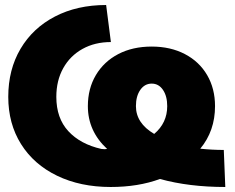

<svg xmlns="http://www.w3.org/2000/svg" viewBox="-20 -734 937 767"><path d="M13 -347Q13 -456 62 -539Q111 -622 199.5 -668Q288 -714 404 -714L423 -566Q359 -566 309.5 -538.5Q260 -511 232.5 -461.5Q205 -412 205 -347Q205 -262 253 -210Q301 -158 385 -139Q399 -137 408 -139Q331 -210 331 -310Q331 -380 363 -434Q395 -488 452.5 -518Q510 -548 586 -548Q661 -548 718.5 -518Q776 -488 807.5 -434Q839 -380 839 -310Q839 -211 780 -140Q828 -135 874 -135L880 13Q735 13 619 -19Q532 13 422 13Q301 13 208 -32Q115 -77 64 -158.5Q13 -240 13 -347ZM596 -199Q648 -243 648 -310Q648 -350 631 -375Q614 -400 586 -400Q558 -400 540.5 -375Q523 -350 523 -310Q523 -242 596 -199Z"/></svg>

Font: Non Bureau Extended
Style: Bold
Weight: 700
Width: 7
Designer: Jona Saucedo
Foundry: Non Foundry
Version: Version 1.000; ttfautohint (v1.8.4)